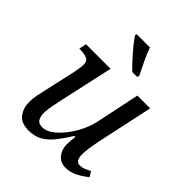

<svg xmlns="http://www.w3.org/2000/svg" viewBox="-215 -892 1029 1029"><g transform="rotate(45 299.5 -378.0)"><path d="M456 10Q416 10 394 -18Q372 -46 372 -85Q372 -96 373.5 -112Q375 -128 377 -144H369Q341 -99 314 -64.5Q287 -30 254 -10.5Q221 9 176 9Q117 9 93 -24.5Q69 -58 69 -102Q69 -127 75 -157Q81 -187 87 -212L126 -387Q129 -401 132 -422Q135 -443 135 -447Q135 -477 114.5 -485.5Q94 -494 65 -494H57L66 -536H252L186 -237Q180 -210 173 -174Q166 -138 166 -116Q166 -91 176 -73Q186 -55 215 -55Q242 -55 271 -75.5Q300 -96 327 -130Q354 -164 374 -205Q394 -246 403 -287L455 -536H552L483 -215Q481 -204 477 -183Q473 -162 470.5 -140Q468 -118 468 -104Q468 -53 501 -53Q518 -53 532 -58.5Q546 -64 565 -75L583 -46Q561 -27 527.5 -8.5Q494 10 456 10ZM346 -606Q314 -637 277 -679.5Q240 -722 217 -756L220 -766H320Q331 -735 351 -692.5Q371 -650 387 -619L384 -606Z"/></g></svg>

Font: NotoSerif-Italic
Style: Regular
Weight: 400
Italic angle: -12°
Designer: Monotype Design Team
Foundry: Monotype Imaging Inc.
Version: Version 2.007; ttfautohint (v1.8) -l 8 -r 50 -G 200 -x 14 -D